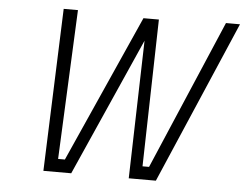

<svg xmlns="http://www.w3.org/2000/svg" viewBox="-50 -756 1044 818"><g transform="rotate(5 472.0 -347.5)"><path d="M190 -695H251L222 -56H251L532 -685H598L583 -56H611L884 -695H944L645 0H529L545 -590L283 0H164Z"/></g></svg>

Font: Cairo Light
Style: Italic
Weight: 300
Italic angle: -13°
Designer: Mohamed Gaber, Accademia di Belle Arti di Urbino and others
Foundry: Kief Type Foundry, Accademia di Belle Arti di Urbino and others
Version: Version 3.011